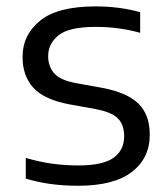

<svg xmlns="http://www.w3.org/2000/svg" viewBox="-20 -571 526 600"><path d="M224 9.5Q133 9.5 60.5 -13V-77.5Q103.5 -65 143.2 -59.5Q183 -54 224.5 -54Q302 -54 335 -78Q368 -102 368 -145Q368 -181 348.5 -200.8Q329 -220.5 279.5 -230L196.5 -245Q117.5 -260 84 -297Q50.5 -334 50.5 -393Q50.5 -462 105.5 -506.5Q160.5 -551 278.5 -551Q353 -551 418 -533V-468.5Q350.5 -487 280 -487Q195.5 -487 163 -460.8Q130.5 -434.5 130.5 -395.5Q130.5 -364.5 148.5 -342.8Q166.5 -321 216 -311.5L299 -296.5Q377 -282 412.5 -247.2Q448 -212.5 448 -150Q448 -76.5 391.8 -33.5Q335.5 9.5 224 9.5Z"/></svg>

Font: Encode Sans SemiExpanded SemiExpanded
Style: Regular
Weight: 400
Width: 6
Designer: Multiple Designers
Foundry: Impallari Type
Version: Version 3.000; ttfautohint (v1.8.3) -l 8 -r 50 -G 200 -x 14 